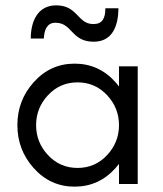

<svg xmlns="http://www.w3.org/2000/svg" viewBox="-20 -688 610 718"><path d="M187 -603C251.5 -603 245.2 -532 330.5 -532C400.9 -532 422.3 -591.7 423 -657H374C374 -618.4 362.1 -598 329 -598C269.3 -598 271.6 -668 190 -668C121.5 -668 95.1 -608.8 95 -544H144C144.9 -572.7 154.3 -603 187 -603ZM425 -220C425 -177.2 410.2 -139.8 380.5 -108C350.7 -76 313.8 -60 270 -60C226.2 -60 189.3 -76 159.5 -108C129.8 -139.8 115 -177.2 115 -220C115 -262.8 129.8 -300.2 159.5 -332C189.3 -364 226.2 -380 270 -380C313.8 -380 350.7 -364 380.5 -332C410.2 -300.2 425 -262.8 425 -220ZM495 0V-440H425V-364.9C421.1 -370 416.9 -375.1 412.5 -380C370.9 -426.7 319.8 -450 259 -450C198.2 -450 147.1 -426.7 105.5 -380C65.2 -334.7 45 -281.4 45 -220C45 -158.6 65.2 -105.3 105.5 -60C147.1 -13.3 198.2 10 259 10C319.8 10 370.9 -13.3 412.5 -60C416.9 -64.9 421.1 -70 425 -75.1V0Z"/></svg>

Font: GI
Style: Regular
Weight: 400
Designer: Alfredo Marco Pradil
Version: Version 1.01 2015